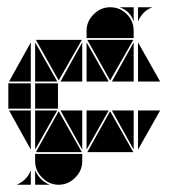

<svg xmlns="http://www.w3.org/2000/svg" viewBox="-20 -512 466 530"><path d="M284 -492Q311 -492 330 -473Q349 -454 349 -427V-407H219V-427Q219 -453 238.5 -472.5Q258 -492 284 -492ZM142 -2Q116 -2 96.5 -21.5Q77 -41 77 -67V-87H207V-67Q207 -41 187.5 -21.5Q168 -2 142 -2ZM79 -92 142 -205 206 -92ZM221 -92 284 -205 348 -92ZM206 -402 142 -290 79 -402ZM348 -402 284 -290 221 -402ZM140 -212H77V-282H140ZM77 -287V-395L138 -287ZM219 -207H280L219 -99ZM77 -207H138L77 -99ZM207 -207V-99L147 -207ZM349 -207V-99L289 -207ZM349 -287H289L349 -395ZM77 -42Q89 -14 117 -2H77ZM349 -492V-453Q339 -482 310 -492ZM219 -287V-395L280 -287ZM207 -287H147L207 -395ZM361 -207H422L361 -99ZM361 -287V-395L422 -287ZM361 -492H401Q387 -487 377 -477Q367 -467 361 -453ZM65 -212H3V-282H65ZM65 -287H5L65 -395ZM65 -207V-99L5 -207ZM26 -2Q40 -8 50 -18Q60 -28 65 -42V-2Z"/></svg>

Font: CAT DyFa
Style: Regular
Weight: 400
Designer: Peter Wiegel
Foundry: Peter Wiegel
Version: Version 1.001; ttfautohint (v1.3)